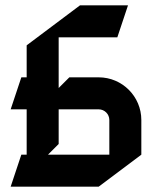

<svg xmlns="http://www.w3.org/2000/svg" viewBox="-20 -690 590 720"><path d="M200 -360V-550H420L460 -670H280L80 -520V-400H60L20 -280H80V-110H60L20 10H350L510 -110V-240C510 -328.3 438.3 -400 350 -400H240ZM200 -280H350C372.1 -280 390 -262.1 390 -240V-110H160L200 -150Z"/></svg>

Font: Abibas
Style: Medium
Weight: 500
Version: Version 0.3